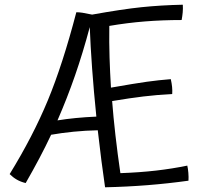

<svg xmlns="http://www.w3.org/2000/svg" viewBox="-20 -751 860 815"><path d="M780 16Q694 28 606 35Q518 42 426 44Q418 -10 410.5 -69Q403 -128 395 -198Q344 -197 293 -192Q242 -187 197 -179Q174 -130 147 -79Q120 -28 89 26Q68 21 51.5 11.5Q35 2 21 -12Q120 -173 183 -325Q246 -477 304 -699Q316 -699 329.5 -697Q343 -695 371 -689Q499 -712 581 -720.5Q663 -729 756 -731Q757 -714 755.5 -698Q754 -682 751 -666Q670 -666 595 -660Q520 -654 444 -641Q443 -571 445 -507.5Q447 -444 451 -379Q553 -397 603.5 -404Q654 -411 705 -415Q709 -397 710.5 -382Q712 -367 711 -352Q643 -348 588.5 -341.5Q534 -335 456 -322Q461 -256 470 -177Q479 -98 491 -16Q574 -19 643 -27Q712 -35 775 -48Q778 -36 779.5 -17.5Q781 1 780 16ZM361 -636Q332 -527 298.5 -430.5Q265 -334 224 -240Q261 -246 302 -250Q343 -254 389 -256Q378 -363 371 -460Q364 -557 361 -636Z"/></svg>

Font: Atma
Style: Regular
Weight: 400
Designer: Gregori Vincens, Jeremie Hornus, Riccardo Olocco, Yoann Minet.
Foundry: black foundry
Version: Version 1.102;PS 1.100;hotconv 1.0.86;makeotf.lib2.5.63406